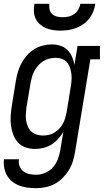

<svg xmlns="http://www.w3.org/2000/svg" viewBox="-21 -770 542 1003"><path d="M167 213Q144 213 122 210Q100 207 80 199.5Q60 192 43 178.5Q26 165 15.5 146.5Q5 128 1 106Q-3 84 0 62H78Q75 80 81 97Q87 114 100.5 124.5Q114 135 131.5 139Q149 143 167 143Q191 143 215 133Q239 123 256 103.5Q273 84 281.5 60.5Q290 37 294 13L310 -81Q298 -61 282 -43.5Q266 -26 246.5 -14Q227 -2 205 3Q183 8 161 8Q161 8 161 8Q161 8 161 8Q135 8 111.5 -0.5Q88 -9 72 -27Q56 -45 47.5 -68.5Q39 -92 36 -116.5Q33 -141 35 -167.5Q37 -194 41 -219L62 -349Q66 -373 73 -396Q80 -419 91.5 -440.5Q103 -462 120 -481Q137 -500 158 -513Q179 -526 203 -532Q227 -538 250 -538Q273 -538 294.5 -531Q316 -524 331.5 -508.5Q347 -493 355.5 -473Q364 -453 368 -431L384 -530H501V-460H451L371 24Q367 49 359.5 73Q352 97 338.5 119Q325 141 306 160Q287 179 264 191Q241 203 216.5 208Q192 213 167 213ZM204 -62Q219 -62 234.5 -65.5Q250 -69 263.5 -77.5Q277 -86 288.5 -98Q300 -110 307.5 -124Q315 -138 319.5 -153Q324 -168 327 -183L348 -313Q351 -330 352.5 -348Q354 -366 352 -382.5Q350 -399 345 -415Q340 -431 329.5 -443.5Q319 -456 303.5 -462Q288 -468 270 -468Q254 -468 237.5 -464Q221 -460 206 -451Q191 -442 179.5 -429Q168 -416 159.5 -401Q151 -386 146.5 -370Q142 -354 139 -338L117 -208Q115 -191 114 -173.5Q113 -156 115.5 -140Q118 -124 124.5 -109Q131 -94 142.5 -83Q154 -72 170 -67Q186 -62 203 -62ZM295 -610Q275 -610 255.5 -613Q236 -616 218.5 -623.5Q201 -631 187 -643.5Q173 -656 165 -673Q157 -690 156 -710Q155 -730 159 -750H237Q235 -735 238 -720.5Q241 -706 251.5 -696.5Q262 -687 276.5 -683.5Q291 -680 306 -680Q322 -680 337.5 -683.5Q353 -687 366.5 -696.5Q380 -706 388 -720Q396 -734 399 -750H477Q474 -729 466 -709.5Q458 -690 445 -673Q432 -656 414 -643.5Q396 -631 376 -623.5Q356 -616 335.5 -613Q315 -610 295 -610Z"/></svg>

Font: Iosevka Curly Slab Oblique
Style: Regular
Weight: 400
Italic angle: -9°
Monospace: yes
Designer: Belleve Invis
Foundry: Belleve Invis
Version: Version 11.1.0; ttfautohint (v1.8.3)